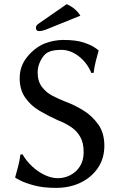

<svg xmlns="http://www.w3.org/2000/svg" viewBox="-20 -889 576 919"><path d="M256.8 -36.1Q288.1 -36.1 316.4 -50.5Q344.7 -64.9 362.5 -92.8Q380.4 -120.6 380.4 -160.2Q380.4 -205.6 364 -234.1Q347.7 -262.7 319.6 -281.5Q291.5 -300.3 256.8 -313.5Q213.4 -333 170.9 -357.7Q128.4 -382.3 101.3 -420.7Q74.2 -459 74.2 -514.2Q74.2 -572.3 109.4 -615.7Q144.5 -659.2 190.9 -679.7Q214.4 -689 237.5 -693.4Q260.7 -697.8 282.2 -697.8Q344.7 -697.8 381.1 -685.3Q417.5 -672.9 433.8 -661.1Q450.2 -649.4 450.2 -649.4L452.1 -646.5Q445.3 -623 438.5 -596.2Q431.6 -569.3 428.2 -540.5L417.5 -539.6Q396.5 -589.4 356.7 -619.9Q316.9 -650.4 273.4 -650.4Q255.9 -650.4 239.3 -647.9Q222.7 -645.5 208.5 -638.2Q189 -627.4 174.6 -599.4Q160.2 -571.3 160.2 -543Q160.2 -499.5 181.2 -472.4Q202.1 -445.3 232.4 -429.9Q262.7 -414.6 289.6 -403.8Q333 -388.2 376.5 -362.1Q419.9 -335.9 449.7 -294.4Q479.5 -252.9 479.5 -191.9Q479.5 -130.4 448.5 -85Q417.5 -39.6 365.5 -14.6Q313.5 10.3 248 10.3Q186.5 10.3 143.3 -1.5Q100.1 -13.2 77.4 -25.1Q54.7 -37.1 54.7 -37.1L52.7 -40.5Q59.6 -64.9 66.9 -92.8Q74.2 -120.6 77.6 -149.4L87.9 -150.4Q105 -119.6 133.1 -93.3Q161.1 -66.9 193.8 -51.5Q226.6 -36.1 256.8 -36.1ZM299.3 -869.1Q322.3 -858.9 338.1 -845Q354 -831.1 364.7 -814L212.4 -752.4Q195.3 -745.1 185.1 -742.7Q174.8 -740.2 167.5 -740.2Q151.9 -740.2 151.9 -755.9Q151.9 -760.7 154.3 -765.6Q156.7 -770.5 167.5 -777.8Z"/></svg>

Font: Kurinto Seri
Style: Regular
Weight: 400
Designer: Kurinto was developed by Clint Goss from a range of fonts that are compatible with the SIL Open Font License Version 1.1
Foundry: Clinton F. Goss
Version: Version 2.196; July 25, 2020